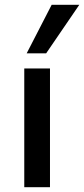

<svg xmlns="http://www.w3.org/2000/svg" viewBox="-20 -779 350 799"><path d="M81 0V-494H188V0ZM91 -557 195 -759H310L172 -557Z"/></svg>

Font: Nunito Sans 9pt SemiBold
Style: Regular
Weight: 600
Version: Version 3.101;gftools[0.9.27]